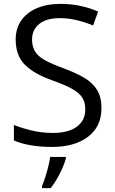

<svg xmlns="http://www.w3.org/2000/svg" viewBox="-20 -744 588 985"><path d="M500.5 -189.9Q500.5 -94.2 431.4 -42.2Q362.3 9.8 247.6 9.8Q186.5 9.8 136.2 1Q85.9 -7.8 51.3 -23.4V-103Q87.9 -87.9 140.6 -75Q193.4 -62 251 -62Q331.1 -62 374.3 -94Q417.5 -126 417.5 -183.1Q417.5 -219.7 401.4 -244.4Q385.3 -269 347.9 -289.3Q310.5 -309.6 246.1 -332.5Q155.3 -364.7 107.9 -411.6Q60.5 -458.5 60.5 -542Q60.5 -599.1 89.6 -639.9Q118.7 -680.7 170.2 -702.4Q221.7 -724.1 288.6 -724.1Q345.7 -724.1 394.3 -713.4Q442.9 -702.6 483.4 -684.6L457.5 -613.3Q418.9 -629.4 375.7 -640.1Q332.5 -650.9 286.6 -650.9Q218.3 -650.9 181.4 -621.3Q144.5 -591.8 144.5 -541.5Q144.5 -503.9 160.4 -479Q176.3 -454.1 211.2 -434.8Q246.1 -415.5 303.7 -394.5Q366.7 -371.6 410.6 -345.9Q454.6 -320.3 477.5 -283.4Q500.5 -246.6 500.5 -189.9ZM317.9 61V69.3Q313 88.4 301.3 115.7Q289.6 143.1 273.7 171.1Q257.8 199.2 240.2 221.2H195.8V209.5Q203.1 192.9 211.7 166.3Q220.2 139.6 227.5 111.1Q234.9 82.5 237.3 61Z"/></svg>

Font: Open Sans
Style: Regular
Weight: 400
Designer: Monotype Design Team
Foundry: Monotype Imaging Inc.
Version: Version 3.000; ttfautohint (v1.8.4)